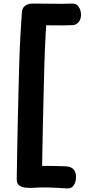

<svg xmlns="http://www.w3.org/2000/svg" viewBox="-20 -890 514 1076"><path d="M102.4 -818.1Q104.2 -847.7 122.3 -858.8Q140.3 -870 161 -870Q194.6 -870 219.9 -858.8Q245.3 -847.7 243.3 -818.1Q239.1 -762.4 235.2 -687.9Q231.3 -613.3 228.7 -527.9Q226.1 -442.4 224.1 -353.2Q222.1 -264 220.1 -178.2Q218.1 -92.3 217 -17.4Q215.9 57.6 214.9 115Q214.1 140.4 187.6 151.2Q161 162 130 162Q108.6 162 90.8 151.2Q73 140.4 73.8 115Q74.8 57.6 75.9 -17.4Q77 -92.3 79 -178.2Q81 -264 83 -353.2Q85 -442.4 87.6 -527.9Q90.2 -613.3 94.2 -687.9Q98.2 -762.4 102.4 -818.1ZM176 -749Q152.1 -749 140.6 -768.4Q129 -787.9 129 -810.1Q129 -833.1 140.6 -851.6Q152.1 -870 176 -870Q223 -870 278.5 -869Q334 -868 386 -870Q408.1 -871 421.1 -851.6Q434 -832.1 434 -808.1Q434 -782.1 420.6 -766.1Q407.1 -750 386 -749Q334 -747 278.5 -748Q223 -749 176 -749ZM149 163.2Q122.2 164.2 107.6 145.2Q93 126.1 93 103.9Q92.6 79.1 107.2 62.9Q121.9 46.8 149 43Q163 41 189.5 40.1Q216 39.2 247 39.7Q278 40.2 305.5 40.7Q333 41.2 349 42Q378.1 43.6 392.1 58.9Q406 74.3 406 103.9Q406 127.1 394.4 147.1Q382.8 167 357 166Q323 164 297.5 162.5Q272 161 249.8 160.6Q227.6 160.2 203.7 160.7Q179.9 161.2 149 163.2Z"/></svg>

Font: Playpen Sans
Style: Regular
Weight: 400
Designer: Laura Meseguer, Veronika Burian, José Scaglione, Kostas Bartsokas, Vera Evstafieva, Tom Grace, Yorlmar Campos
Foundry: TypeTogether
Version: Version 2.000